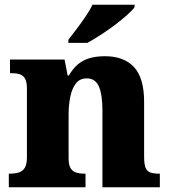

<svg xmlns="http://www.w3.org/2000/svg" viewBox="-20 -786 716 806"><path d="M17 0V-57H20Q43 -57 59 -62Q75 -67 84 -81.5Q93 -96 93 -125V-415Q93 -442 85 -456Q77 -470 62 -474.5Q47 -479 25 -479H22V-536H251L264 -469H269Q286 -498 306.5 -515.5Q327 -533 355 -541.5Q383 -550 421 -550Q500 -550 542.5 -504.5Q585 -459 585 -358V-128Q585 -97 591 -82Q597 -67 611 -62Q625 -57 647 -57H651V0H410V-322Q410 -387 395.5 -422Q381 -457 344 -457Q315 -457 298.5 -435.5Q282 -414 275 -379.5Q268 -345 268 -305V-122Q268 -94 276 -80.5Q284 -67 298.5 -62Q313 -57 335 -57H339V0ZM267 -619Q282 -638 301.5 -664Q321 -690 339.5 -717Q358 -744 368 -766H545V-756Q536 -743 513.5 -723Q491 -703 462 -681Q433 -659 402.5 -639.5Q372 -620 347 -606H267Z"/></svg>

Font: Noto Serif Gujarati ExtraBold
Style: Regular
Weight: 800
Version: Version 2.102